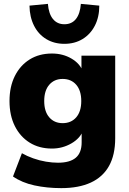

<svg xmlns="http://www.w3.org/2000/svg" viewBox="-20 -779 666 990"><path d="M296 191Q222 191 157.5 177Q93 163 47 131L93 11Q119 26 151.5 37.5Q184 49 217 54.5Q250 60 279 60Q340 60 370.5 34.5Q401 9 401 -45V-108H409Q394 -66 348 -39.5Q302 -13 248 -13Q182 -13 133 -43.5Q84 -74 56.5 -129Q29 -184 29 -258Q29 -332 56.5 -387Q84 -442 133 -472.5Q182 -503 248 -503Q304 -503 348.5 -477Q393 -451 408 -409H400V-492H574V-66Q574 20 542 77Q510 134 448 162.5Q386 191 296 191ZM303 -144Q347 -144 373 -174Q399 -204 399 -258Q399 -312 373 -342Q347 -372 303 -372Q260 -372 234 -342Q208 -312 208 -258Q208 -204 234 -174Q260 -144 303 -144ZM312 -553Q259 -553 218.5 -577.5Q178 -602 155.5 -646.5Q133 -691 132 -750L227 -759Q231 -708 253 -681Q275 -654 312 -654Q350 -654 371.5 -681Q393 -708 397 -759L492 -750Q492 -691 469 -646.5Q446 -602 405.5 -577.5Q365 -553 312 -553Z"/></svg>

Font: Nunito Sans 12pt ExtraLight 12pt Black
Style: Regular
Weight: 900
Version: Version 3.101;gftools[0.9.27]